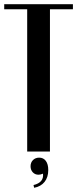

<svg xmlns="http://www.w3.org/2000/svg" viewBox="-26 -719 366 911"><path d="M320 -675H211V0H103V-675H-6V-699H320ZM178 105Q166 110 157 110Q140 110 129.5 98.5Q119 87 119 70Q119 52 130.5 40.5Q142 29 160 29Q180 29 191.5 44.5Q203 60 203 88Q203 122 185.5 144Q168 166 136 172L133 159Q183 147 178 105Z"/></svg>

Font: Moniqa Extra Bold Narrow Heading
Style: Regular
Weight: 800
Width: 4
Designer: Rajesh Rajput
Foundry: Rajesh Rajput
Version: Version 1.000;December 15, 2022;FontCreator 14.0.0.2794 32-b